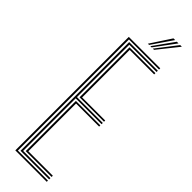

<svg xmlns="http://www.w3.org/2000/svg" viewBox="-318 -955 957 957"><g transform="rotate(45 161.0 -476.0)"><path d="M67.5 0V-800H289.2V-791.5H77.2V-8.5H289.2V0ZM106.8 -34.2V-387.8H279.2V-379.2H116.5V-42.8H289.2V-34.2ZM87.2 -17V-783H289.2V-774.2H97V-405H279.2V-396.2H97V-25.8H289.2V-17ZM106.8 -413.5V-765.8H289.2V-757.2H116.5V-422H279.2V-413.5ZM158.8 -843.2 230.2 -952.2H242.2L167.5 -843.2ZM193.5 -843.2 277.5 -952.2H289.2L202.2 -843.2ZM176.2 -843.2 254 -952.2H265.8L184.8 -843.2Z"/></g></svg>

Font: Big Shoulders Inline Text ExtraLight
Style: Regular
Weight: 250
Version: Version 2.002